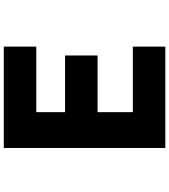

<svg xmlns="http://www.w3.org/2000/svg" viewBox="42 -894 915 1040"><g transform="rotate(-90 500.0 -373.5)"><path d="M219 -811V64H768V-112H413V-303H720V-479H413V-635H768V-811Z"/></g></svg>

Font: LINE Seed JP App_OTF ExtraBold
Style: Regular
Weight: 800
Designer: LINE & Fontrix & Fontworks
Version: Version 1.013